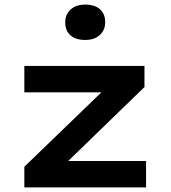

<svg xmlns="http://www.w3.org/2000/svg" viewBox="-20 -816 745 836"><path d="M86 0V-90L461 -452L473 -414H86V-529H609V-437L245 -84L230 -115H616V0ZM351 -642Q310 -642 287 -662Q264 -682 264 -719Q264 -753 287.5 -774.5Q311 -796 351 -796Q392 -796 415 -776Q438 -756 438 -719Q438 -685 414.5 -663.5Q391 -642 351 -642Z"/></svg>

Font: Lexend Peta SemiBold
Style: Regular
Weight: 600
Designer: Bonnie Shaver-Troup, Thomas Jockin
Foundry: Lexend
Version: Version 1.007